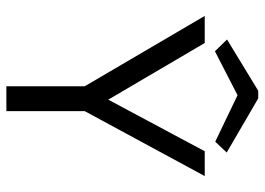

<svg xmlns="http://www.w3.org/2000/svg" viewBox="-134 -697 831 603"><g transform="rotate(90 281.5 -395.5)"><path d="M251 0V-246L30 -623H115L293 -320L455 -623H533L329 -246V0ZM141 -655 104 -693 265 -791H289L459 -692L425 -656L279 -726Z"/></g></svg>

Font: Inconsolata SemiExpanded Thin
Style: Regular
Weight: 100
Width: 6
Monospace: yes
Designer: Raph Levien, Cyreal, Brenton Simpson
Foundry: Raph Levien, Cyreal, Google
Version: Version 3.100; ttfautohint (v1.8.4.7-5d5b)